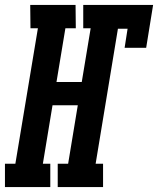

<svg xmlns="http://www.w3.org/2000/svg" viewBox="-63 -755 638 775"><path d="M-43 0V-94H-1L90 -641H60L59 -735H242L243 -641H201L165 -424H267L303 -641H273V-735H555L527 -562H440L452 -639H413L323 -94H353V0H170V-94H212L251 -330H149L110 -94H140V0Z"/></svg>

Font: Iosevka Curly Slab
Style: Bold Italic
Weight: 700
Italic angle: -9°
Monospace: yes
Designer: Belleve Invis
Foundry: Belleve Invis
Version: Version 22.1.2; ttfautohint (v1.8.4)